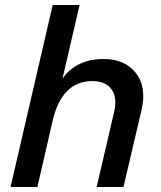

<svg xmlns="http://www.w3.org/2000/svg" viewBox="-20 -745 643 765"><path d="M393 -510Q477 -510 521 -454.5Q565 -399 544 -307L472 0H365L435 -300Q448 -357 424 -389.5Q400 -422 348 -422Q227 -422 190 -265L129 0H22L190 -725H297L229 -432Q285 -510 393 -510Z"/></svg>

Font: Elaine Sans Medium
Style: Italic
Weight: 500
Italic angle: -13°
Designer: Wei Huang
Foundry: Wei Huang
Version: Version 2.001;December 24, 2019;FontCreator 12.0.0.2547 64-b